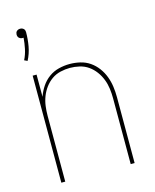

<svg xmlns="http://www.w3.org/2000/svg" viewBox="-113 -824 726 901"><g transform="rotate(-15 250.0 -374.0)"><path d="M67 -593 52 -600Q64 -624 69.5 -650.5Q75 -677 77 -703H72Q67 -703 63 -704.5Q59 -706 55.5 -709Q52 -712 50.5 -716.5Q49 -721 49 -726Q49 -730 50.5 -734.5Q52 -739 55.5 -742Q59 -745 63 -746.5Q67 -748 72 -748Q77 -748 81 -746.5Q85 -745 88.5 -742Q92 -739 93.5 -734.5Q95 -730 95 -726Q95 -691 89 -657.5Q83 -624 67 -593ZM72 0V-520H91V-412Q100 -438 115 -460.5Q130 -483 152 -499Q174 -515 200.5 -521.5Q227 -528 253 -528Q279 -528 304.5 -522Q330 -516 351 -501.5Q372 -487 387.5 -466Q403 -445 412 -421Q421 -397 424.5 -371.5Q428 -346 428 -320V0H409V-320Q409 -343 406 -366.5Q403 -390 394.5 -412Q386 -434 372 -453Q358 -472 339 -485.5Q320 -499 296.5 -504.5Q273 -510 250 -510Q227 -510 203.5 -504.5Q180 -499 161 -485.5Q142 -472 128 -453Q114 -434 105.5 -412Q97 -390 94 -366.5Q91 -343 91 -320V0Z"/></g></svg>

Font: Iosevka SS18 Thin
Style: Regular
Weight: 100
Monospace: yes
Designer: Belleve Invis
Foundry: Belleve Invis
Version: Version 25.1.1; ttfautohint (v1.8.4)